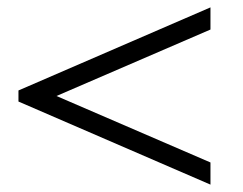

<svg xmlns="http://www.w3.org/2000/svg" viewBox="-20 -595 658 520"><path d="M30 -320V-350L550 -575V-515L133 -335L550 -155V-95Z"/></svg>

Font: ZCOOL XiaoWei
Style: Regular
Weight: 400
Version: Version 1.000